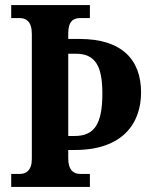

<svg xmlns="http://www.w3.org/2000/svg" viewBox="-20 -734 599 754"><path d="M24 0H333V-51H295C269 -51 248 -66 248 -112V-145H274C463 -145 534 -251 534 -371C534 -502 456 -581 293 -581H248V-602C248 -650 267 -663 295 -663H333V-714H24V-663H58C82 -663 105 -650 105 -601V-110C105 -64 82 -51 58 -51H24ZM273 -200H248V-523H278C354 -523 382 -475 382 -367C382 -246 350 -200 273 -200Z"/></svg>

Font: Noto Serif Ethiopic Condensed
Style: Bold
Weight: 700
Width: 3
Designer: Monotype Design Team
Foundry: Monotype Imaging Inc.
Version: Version 2.102